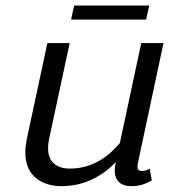

<svg xmlns="http://www.w3.org/2000/svg" viewBox="-20 -653 615 682"><path d="M243.3 -633.3 232.5 -583.3H499.2L510 -633.3ZM519.2 -12.5 511.7 -54.2C505.8 -50.8 497.5 -45.8 485 -45.8C472.5 -45.8 468.3 -50 468.3 -60.8C468.3 -65 469.2 -69.2 470 -75L560.8 -500H481.7L405.8 -145C368.3 -100.8 312.5 -54.2 228.3 -54.2C182.5 -54.2 150.8 -75.8 150.8 -126.7C150.8 -136.7 151.7 -146.7 154.2 -158.3L227.5 -500H148.3L75 -158.3C71.7 -140.8 70 -125 70 -110.8C70 -19.2 140 8.3 198.3 8.3C289.2 8.3 352.5 -36.7 391.7 -77.5L390.8 -75C389.2 -65 387.5 -56.7 387.5 -48.3C387.5 -12.5 406.7 8.3 448.3 8.3C482.5 8.3 508.3 -5.8 519.2 -12.5Z"/></svg>

Font: BoonHome
Style: Book Oblique
Weight: 400
Italic angle: -12°
Designer: Sungsit Sawaiwan
Foundry: Sungsit Sawaiwan
Version: Version 0.2